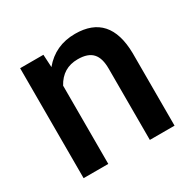

<svg xmlns="http://www.w3.org/2000/svg" viewBox="-125 -668 805 799"><g transform="rotate(-30 278.0 -269.0)"><path d="M59.1 -528.3V0H177.7V-376C201.2 -419.4 236.8 -440.9 284.7 -440.9C350.6 -440.9 377.4 -409.2 377.4 -342.3V0H496.1V-349.1C494.1 -475.1 438 -538.1 328.1 -538.1C264.6 -538.1 213.4 -514.6 174.3 -467.3L170.9 -528.3Z"/></g></svg>

Font: Roboto Medium
Style: Regular
Weight: 500
Designer: Google
Version: Version 2.137; 2017